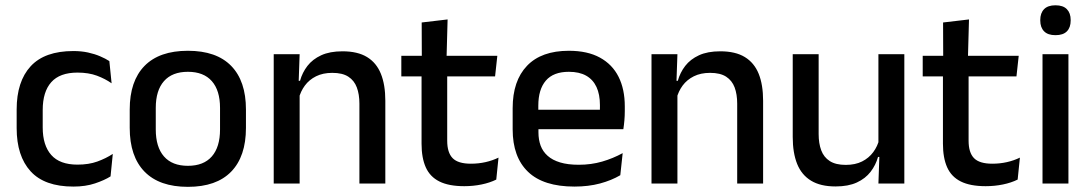

<svg xmlns="http://www.w3.org/2000/svg" viewBox="-20 -694 4124 726"><path d="M257.5 11.5Q148.5 11.5 95.8 -46.2Q43 -104 43 -209.5V-280Q43 -386 96 -443.5Q149 -501 257.5 -501Q287.5 -501 312.8 -495.5Q338 -490 358.5 -481.2Q379 -472.5 393.5 -463L402 -379Q378 -396 346.5 -407.8Q315 -419.5 273 -419.5Q206 -419.5 173.8 -383.2Q141.5 -347 141.5 -278V-212Q141.5 -144.5 173.8 -108Q206 -71.5 273 -71.5Q315.5 -71.5 348 -83.2Q380.5 -95 406.5 -112L398 -27Q375 -12.5 339.2 -0.5Q303.5 11.5 257.5 11.5Z M690.5 12.5Q582.5 12.5 526.5 -45Q470.5 -102.5 470.5 -210.5V-280Q470.5 -387.5 526.5 -444.8Q582.5 -502 690.5 -502Q798.5 -502 854.2 -444.8Q910 -387.5 910 -280V-210.5Q910 -102.5 854.2 -45Q798.5 12.5 690.5 12.5ZM690.5 -67Q750 -67 781 -102.5Q812 -138 812 -204.5V-286Q812 -352 781 -387.2Q750 -422.5 690.5 -422.5Q631 -422.5 600 -387.2Q569 -352 569 -286V-204.5Q569 -138 600 -102.5Q631 -67 690.5 -67Z M1437 0H1339V-302Q1339 -337.5 1329.2 -363.5Q1319.5 -389.5 1297.2 -404Q1275 -418.5 1236.5 -418.5Q1201 -418.5 1175 -405.5Q1149 -392.5 1132.8 -370.5Q1116.5 -348.5 1109.5 -320.5L1093.5 -388.5H1114.5Q1123 -419.5 1142.5 -444.8Q1162 -470 1194.5 -485Q1227 -500 1275 -500Q1332.5 -500 1368 -478.2Q1403.5 -456.5 1420.2 -415Q1437 -373.5 1437 -313ZM1113 0H1015V-489H1113L1109 -374.5L1113 -368.5Z M1735.5 10Q1677 10 1641.5 -7.8Q1606 -25.5 1590 -61.2Q1574 -97 1574 -150.5V-449.5H1671V-162Q1671 -117 1691.5 -96Q1712 -75 1760.5 -75Q1789.5 -75 1816 -81Q1842.5 -87 1865 -98L1856.5 -15Q1832.5 -3 1801 3.5Q1769.5 10 1735.5 10ZM1852 -405H1497.5V-483H1860.5ZM1668.5 -474.5H1575L1574.5 -609L1672.5 -620.5Z M2152 11.5Q2035 11.5 1976.8 -44.2Q1918.5 -100 1918.5 -205V-285Q1918.5 -388.5 1972.8 -445.2Q2027 -502 2131 -502Q2201.5 -502 2248.5 -476.2Q2295.5 -450.5 2319 -403.5Q2342.5 -356.5 2342.5 -292V-273.5Q2342.5 -256.5 2341 -239Q2339.5 -221.5 2337 -205.5H2247Q2248 -231.5 2248.2 -254.5Q2248.5 -277.5 2248.5 -296.5Q2248.5 -337 2235.5 -365Q2222.5 -393 2196.5 -407.8Q2170.5 -422.5 2131 -422.5Q2072.5 -422.5 2044 -389.2Q2015.5 -356 2015.5 -294.5V-248.5L2016 -237V-193.5Q2016 -166 2024.2 -143.5Q2032.5 -121 2050.8 -104.8Q2069 -88.5 2098 -79.8Q2127 -71 2168.5 -71Q2215.5 -71 2256.8 -83Q2298 -95 2334.5 -115L2325.5 -31.5Q2292.5 -12 2248.8 -0.2Q2205 11.5 2152 11.5ZM2317 -205.5H1970.5V-279H2317Z M2865.5 0H2767.5V-302Q2767.5 -337.5 2757.8 -363.5Q2748 -389.5 2725.8 -404Q2703.5 -418.5 2665 -418.5Q2629.5 -418.5 2603.5 -405.5Q2577.5 -392.5 2561.2 -370.5Q2545 -348.5 2538 -320.5L2522 -388.5H2543Q2551.5 -419.5 2571 -444.8Q2590.5 -470 2623 -485Q2655.5 -500 2703.5 -500Q2761 -500 2796.5 -478.2Q2832 -456.5 2848.8 -415Q2865.5 -373.5 2865.5 -313ZM2541.5 0H2443.5V-489H2541.5L2537.5 -374.5L2541.5 -368.5Z M2977.5 -489H3075.5V-187Q3075.5 -152 3085.2 -125.8Q3095 -99.5 3117.5 -85Q3140 -70.5 3178 -70.5Q3214 -70.5 3239.8 -83.5Q3265.5 -96.5 3282 -118.8Q3298.5 -141 3305 -168.5L3321 -100.5H3300Q3291.5 -70 3272 -44.5Q3252.5 -19 3220 -4Q3187.5 11 3139.5 11Q3082.5 11 3046.8 -10.8Q3011 -32.5 2994.2 -74.2Q2977.5 -116 2977.5 -176ZM3301.5 -489H3399.5V0H3301.5L3305.5 -114.5L3301.5 -120.5Z M3707 10Q3648.5 10 3613 -7.8Q3577.5 -25.5 3561.5 -61.2Q3545.5 -97 3545.5 -150.5V-449.5H3642.5V-162Q3642.5 -117 3663 -96Q3683.5 -75 3732 -75Q3761 -75 3787.5 -81Q3814 -87 3836.5 -98L3828 -15Q3804 -3 3772.5 3.5Q3741 10 3707 10ZM3823.5 -405H3469V-483H3832ZM3640 -474.5H3546.5L3546 -609L3644 -620.5Z M4020 0H3922V-489H4020ZM3971 -561Q3942 -561 3927.8 -575.8Q3913.5 -590.5 3913.5 -616.5V-618.5Q3913.5 -644.5 3927.8 -659.2Q3942 -674 3971 -674Q4000 -674 4014.2 -659.2Q4028.5 -644.5 4028.5 -618.5V-616.5Q4028.5 -590 4014.2 -575.5Q4000 -561 3971 -561Z"/></svg>

Font: Anek Malayalam Medium
Style: Regular
Weight: 500
Designer: Maithili Shingre (Malayalam) & Yesha Goshar (Latin)
Foundry: Ek Type
Version: Version 1.003